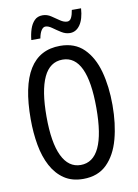

<svg xmlns="http://www.w3.org/2000/svg" viewBox="-98 -969 747 1043"><g transform="rotate(-10 275.0 -447.5)"><path d="M501 -358Q501 -255 478.5 -171.5Q456 -88 406.5 -39Q357 10 276 10Q214 10 171 -19Q128 -48 101 -98.5Q74 -149 62 -216Q50 -283 50 -359Q50 -724 276 -724Q357 -724 406.5 -675Q456 -626 478.5 -543.5Q501 -461 501 -358ZM137 -358Q137 -214 172.5 -140.5Q208 -67 275 -67Q412 -67 412 -358Q412 -648 276 -648Q206 -648 171.5 -574.5Q137 -501 137 -358ZM128 -782Q131 -814 140 -841.5Q149 -869 166 -886.5Q183 -904 211 -904Q236 -904 257.5 -889.5Q279 -875 299.5 -861Q320 -847 338 -847Q353 -847 361 -863Q369 -879 373 -905H424Q420 -846 398 -814.5Q376 -783 342 -783Q318 -783 295 -797.5Q272 -812 252 -826.5Q232 -841 216 -841Q203 -841 193 -825.5Q183 -810 178 -782Z"/></g></svg>

Font: Noto Sans Lao ExtraCondensed
Style: Regular
Weight: 400
Width: 2
Designer: Monotype Design Team
Foundry: Monotype Imaging Inc.
Version: Version 2.003; ttfautohint (v1.8.4.7-5d5b)